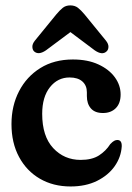

<svg xmlns="http://www.w3.org/2000/svg" viewBox="-20 -664 476 694"><path d="M416 -322.5Q416 -290.5 398.5 -273Q381 -255.5 352 -255.5Q323 -255.5 308.5 -272.2Q294 -289 294 -316.5V-330.5Q294 -355 277.8 -369.5Q261.5 -384 231.5 -384Q188.5 -384 160.5 -348.8Q132.5 -313.5 132.5 -252.5Q132.5 -171.5 172.2 -128.8Q212 -86 271.5 -86Q312.5 -86 337.8 -102.2Q363 -118.5 378.5 -143Q387 -152 392.8 -155Q398.5 -158 404 -158Q421 -158 420 -134.5Q417.5 -96 394.5 -63.2Q371.5 -30.5 330.8 -10.2Q290 10 235 10Q172.5 10 124.2 -18Q76 -46 48.8 -96.8Q21.5 -147.5 21.5 -215.5Q21.5 -281.5 48.8 -334.2Q76 -387 125.8 -418Q175.5 -449 243.5 -449Q297 -449 335.5 -431.2Q374 -413.5 395 -384.8Q416 -356 416 -322.5ZM146 -482Q119.5 -464 103.5 -478Q97.5 -483.5 97 -494.2Q96.5 -505 106 -517L183.5 -612Q196 -627 207 -635.8Q218 -644.5 234 -644.5Q250.5 -644.5 261.8 -635.8Q273 -627 285.5 -612L363 -517Q372.5 -505 372 -494.2Q371.5 -483.5 365 -478Q349.5 -463.5 322.5 -482L234.5 -548Z"/></svg>

Font: Fraunces 144pt S100 SemiBold
Style: Regular
Weight: 600
Version: Version 1.000; ttfautohint (v1.8.3)